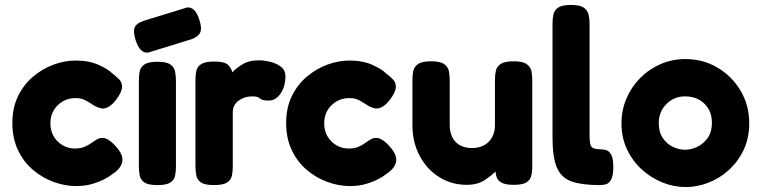

<svg xmlns="http://www.w3.org/2000/svg" viewBox="-20 -740 3073 777"><path d="M288 13Q243 13 197.5 -3.5Q152 -20 114 -52Q76 -84 53 -132Q30 -180 30 -242Q30 -304 53 -351Q76 -398 114 -430Q152 -462 197 -478.5Q242 -495 286 -495Q341 -495 380 -477Q419 -459 432 -445Q449 -432 462 -419Q475 -406 474 -385Q471 -365 452 -339Q421 -298 392 -301Q372 -305 356.5 -315.5Q341 -326 325 -334.5Q309 -343 286 -343Q243 -343 213.5 -314Q184 -285 184 -241Q184 -197 213 -168Q242 -139 284 -139Q308 -139 325 -147Q342 -155 349 -161Q361 -169 371.5 -175.5Q382 -182 395 -182Q421 -182 457 -138Q481 -107 474 -81.5Q467 -56 433 -34Q425 -27 404.5 -16Q384 -5 354.5 4Q325 13 288 13Z M617 9Q580 9 564.5 -1.5Q549 -12 545.5 -29.5Q542 -47 542 -66V-415Q542 -435 545.5 -452Q549 -469 565 -479.5Q581 -490 618 -490Q654 -490 669.5 -479Q685 -468 688.5 -450.5Q692 -433 692 -413V-65Q692 -46 688.5 -29Q685 -12 669.5 -1.5Q654 9 617 9ZM579 -527Q546 -524 529 -577Q518 -612 525 -629Q532 -646 562 -656L738 -710Q771 -712 787 -659Q798 -625 790 -608Q782 -591 754 -581Z M846 9Q809 9 793.5 -1.5Q778 -12 774.5 -30Q771 -48 771 -67V-416Q771 -436 774.5 -453Q778 -470 794 -480.5Q810 -491 847 -491Q891 -491 904.5 -476Q918 -461 920 -447Q933 -462 960 -479Q987 -496 1029 -496Q1046 -496 1071 -490.5Q1096 -485 1115.5 -471Q1135 -457 1135 -431Q1135 -390 1115.5 -361.5Q1096 -333 1068 -333Q1051 -333 1043.5 -335.5Q1036 -338 1032 -341.5Q1028 -345 1022 -347.5Q1016 -350 1000 -350Q970 -350 946 -333Q922 -316 922 -285V-65Q922 -46 918.5 -29Q915 -12 899 -1.5Q883 9 846 9Z M1396 13Q1351 13 1305.5 -3.5Q1260 -20 1222 -52Q1184 -84 1161 -132Q1138 -180 1138 -242Q1138 -304 1161 -351Q1184 -398 1222 -430Q1260 -462 1305 -478.5Q1350 -495 1394 -495Q1449 -495 1488 -477Q1527 -459 1540 -445Q1557 -432 1570 -419Q1583 -406 1582 -385Q1579 -365 1560 -339Q1529 -298 1500 -301Q1480 -305 1464.5 -315.5Q1449 -326 1433 -334.5Q1417 -343 1394 -343Q1351 -343 1321.5 -314Q1292 -285 1292 -241Q1292 -197 1321 -168Q1350 -139 1392 -139Q1416 -139 1433 -147Q1450 -155 1457 -161Q1469 -169 1479.5 -175.5Q1490 -182 1503 -182Q1529 -182 1565 -138Q1589 -107 1582 -81.5Q1575 -56 1541 -34Q1533 -27 1512.5 -16Q1492 -5 1462.5 4Q1433 13 1396 13Z M1869 8Q1807 8 1757 -23.5Q1707 -55 1678 -110Q1649 -165 1649 -235V-416Q1649 -436 1652.5 -453Q1656 -470 1672 -481Q1688 -492 1725 -492Q1761 -492 1777 -481Q1793 -470 1796.5 -452.5Q1800 -435 1800 -415V-235Q1800 -191 1823.5 -166Q1847 -141 1890 -141Q1933 -141 1958 -166.5Q1983 -192 1983 -235V-417Q1983 -436 1986.5 -453Q1990 -470 2006 -481Q2022 -492 2059 -492Q2095 -492 2111 -481Q2127 -470 2130.5 -452.5Q2134 -435 2134 -416V-64Q2134 -45 2130 -28.5Q2126 -12 2110.5 -2Q2095 8 2059 8Q2025 8 2009.5 -1Q1994 -10 1990 -22.5Q1986 -35 1985 -46Q1970 -30 1941 -11Q1912 8 1869 8Z M2406 9Q2337 9 2295 -5Q2253 -19 2234.5 -60Q2216 -101 2216 -182V-644Q2216 -664 2219.5 -681Q2223 -698 2238.5 -709Q2254 -720 2291 -720Q2327 -720 2342.5 -709Q2358 -698 2362 -680.5Q2366 -663 2366 -644V-189Q2366 -155 2374 -145.5Q2382 -136 2407 -136Q2419 -136 2431.5 -133Q2444 -130 2453 -115Q2462 -100 2462 -65Q2462 -29 2453 -13Q2444 3 2431.5 6Q2419 9 2406 9Z M2755 17Q2707 17 2661 -1.5Q2615 -20 2577.5 -54Q2540 -88 2517.5 -135.5Q2495 -183 2495 -241Q2495 -294 2515 -341Q2535 -388 2570.5 -424Q2606 -460 2653 -480.5Q2700 -501 2753 -501Q2825 -501 2883.5 -466.5Q2942 -432 2977 -373Q3012 -314 3012 -242Q3012 -181 2989.5 -133.5Q2967 -86 2929.5 -52Q2892 -18 2846.5 -0.5Q2801 17 2755 17ZM2753 -134Q2777 -134 2802 -146Q2827 -158 2844 -182Q2861 -206 2861 -243Q2861 -291 2830.5 -320.5Q2800 -350 2752 -350Q2708 -350 2677 -319Q2646 -288 2646 -242Q2646 -205 2662.5 -181Q2679 -157 2703.5 -145.5Q2728 -134 2753 -134Z"/></svg>

Font: Fredoka SemiBold
Style: Regular
Weight: 600
Designer: Ben Nathan
Foundry: Milena B. Brandão, Ben Nathan
Version: Version 2.001